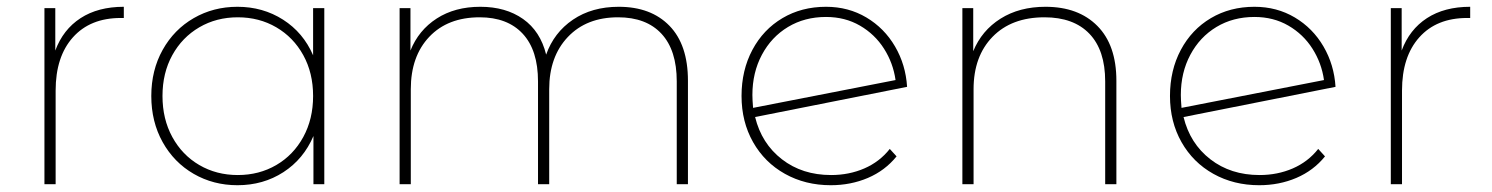

<svg xmlns="http://www.w3.org/2000/svg" viewBox="-20 -543 4397 566"><path d="M345 -523V-490H336Q246 -490 195 -433Q144 -376 144 -276V0H111V-519H143V-394Q166 -456 217.5 -489.5Q269 -523 345 -523Z M936 -519V0H904V-142Q875 -74 815.5 -35.5Q756 3 680 3Q609 3 551 -30.5Q493 -64 459.5 -124Q426 -184 426 -260Q426 -336 459.5 -396Q493 -456 551 -489.5Q609 -523 680 -523Q755 -523 814.5 -485Q874 -447 903 -380V-519ZM903 -260Q903 -328 874 -380.5Q845 -433 794.5 -462.5Q744 -492 681 -492Q618 -492 567.5 -462.5Q517 -433 488 -380.5Q459 -328 459 -260Q459 -192 488 -139Q517 -86 567.5 -56.5Q618 -27 681 -27Q744 -27 794.5 -56.5Q845 -86 874 -139Q903 -192 903 -260Z M2008 -305V0H1975V-303Q1975 -395 1930 -443.5Q1885 -492 1802 -492Q1709 -492 1654 -434Q1599 -376 1599 -280V0H1566V-303Q1566 -395 1521 -443.5Q1476 -492 1394 -492Q1300 -492 1245.5 -434.5Q1191 -377 1191 -280V0H1158V-519H1190V-394Q1214 -454 1267.5 -488.5Q1321 -523 1396 -523Q1471 -523 1522 -487Q1573 -451 1590 -382Q1613 -447 1669 -485Q1725 -523 1804 -523Q1899 -523 1953.5 -467Q2008 -411 2008 -305Z M2603 -104 2623 -82Q2589 -40 2538.5 -18.5Q2488 3 2429 3Q2354 3 2294 -30.5Q2234 -64 2200 -124Q2166 -184 2166 -260Q2166 -336 2198 -396Q2230 -456 2286.5 -489.5Q2343 -523 2415 -523Q2481 -523 2534 -491.5Q2587 -460 2618.5 -406Q2650 -352 2654 -287L2206 -198Q2225 -120 2285 -73.5Q2345 -27 2430 -27Q2483 -27 2528 -46.5Q2573 -66 2603 -104ZM2198 -263Q2198 -249 2200 -225L2620 -307Q2613 -357 2586 -399.5Q2559 -442 2515 -467.5Q2471 -493 2415 -493Q2352 -493 2303 -463.5Q2254 -434 2226 -381.5Q2198 -329 2198 -263Z M3271 -305V0H3238V-303Q3238 -395 3191.5 -443.5Q3145 -492 3059 -492Q2962 -492 2906 -434.5Q2850 -377 2850 -280V0H2817V-519H2849V-392Q2874 -453 2929.5 -488Q2985 -523 3062 -523Q3159 -523 3215 -466.5Q3271 -410 3271 -305Z M3866 -104 3886 -82Q3852 -40 3801.5 -18.5Q3751 3 3692 3Q3617 3 3557 -30.5Q3497 -64 3463 -124Q3429 -184 3429 -260Q3429 -336 3461 -396Q3493 -456 3549.5 -489.5Q3606 -523 3678 -523Q3744 -523 3797 -491.5Q3850 -460 3881.5 -406Q3913 -352 3917 -287L3469 -198Q3488 -120 3548 -73.5Q3608 -27 3693 -27Q3746 -27 3791 -46.5Q3836 -66 3866 -104ZM3461 -263Q3461 -249 3463 -225L3883 -307Q3876 -357 3849 -399.5Q3822 -442 3778 -467.5Q3734 -493 3678 -493Q3615 -493 3566 -463.5Q3517 -434 3489 -381.5Q3461 -329 3461 -263Z M4314 -523V-490H4305Q4215 -490 4164 -433Q4113 -376 4113 -276V0H4080V-519H4112V-394Q4135 -456 4186.5 -489.5Q4238 -523 4314 -523Z"/></svg>

Font: Montserrat Alternates ExLight
Style: Regular
Weight: 275
Designer: Julieta Ulanovsky
Foundry: Julieta Ulanovsky
Version: Version 7.200